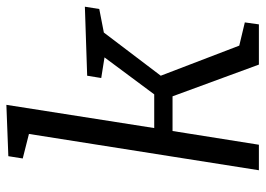

<svg xmlns="http://www.w3.org/2000/svg" viewBox="-132 -680 812 587"><g transform="rotate(-90 273.5 -386.0)"><path d="M47 0 158 -703 83 -722 90 -766 247 -772 176 -320H279L392 -472L329 -482L336 -525L547 -532L540 -488L468 -474L336 -300L428 -60L499 -43L493 0H370L273 -264H167L125 0Z"/></g></svg>

Font: Bitter
Style: Italic
Weight: 400
Italic angle: -9°
Designer: Sol Matas, and Bitter project Authors
Foundry: Sol Matas
Version: Version 2.001